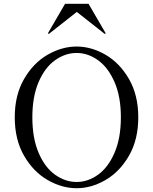

<svg xmlns="http://www.w3.org/2000/svg" viewBox="-20 -981 811 1015"><path d="M58 -361Q58 -478 107 -563Q156 -648 231.5 -691.5Q307 -735 385 -735Q463 -735 538 -691.5Q613 -648 662 -563Q711 -478 711 -361Q711 -243 662 -158Q613 -73 538 -29.5Q463 14 385 14Q307 14 231.5 -29.5Q156 -73 107 -158Q58 -243 58 -361ZM619 -361Q619 -470 585.5 -547Q552 -624 498.5 -662.5Q445 -701 385 -701Q325 -701 271 -662.5Q217 -624 184 -547Q151 -470 151 -361Q151 -251 184 -173.5Q217 -96 271 -57.5Q325 -19 385 -19Q445 -19 498.5 -57.5Q552 -96 585.5 -173.5Q619 -251 619 -361ZM234 -805 235 -808 324 -961H448L537 -808L538 -805Q538 -802 535 -802Q533 -802 532 -803L386 -918L240 -803Q239 -802 237 -802Q234 -802 234 -805Z"/></svg>

Font: Shippori Mincho
Style: Regular
Weight: 400
Designer: FONTDASU
Foundry: FONTDASU / Google Inc. / but / Adobe
Version: Version 3.110; ttfautohint (v1.8.3)